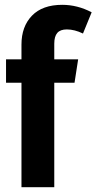

<svg xmlns="http://www.w3.org/2000/svg" viewBox="-20 -776 400 796"><path d="M205 -595V-530H304L289 -433H205V0H69V-433H5V-530H69V-591Q69 -666 112.5 -711Q156 -756 238 -756Q301 -756 360 -725L324 -637Q289 -654 257 -654Q230 -654 217.5 -639.5Q205 -625 205 -595Z"/></svg>

Font: Fira Sans Extra Condensed SemiBold
Style: Regular
Weight: 600
Width: 1
Designer: Carrois Corporate & Edenspiekermann AG
Foundry: Carrois Corporate GbR & Edenspiekermann AG
Version: Version 4.203